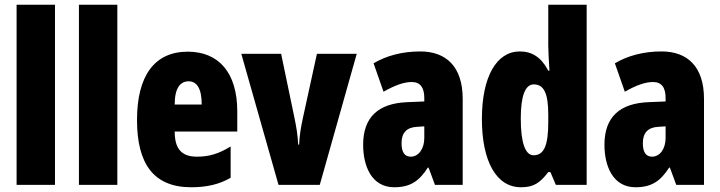

<svg xmlns="http://www.w3.org/2000/svg" viewBox="-20 -780 3039 810"><path d="M212 0V-760H50V0Z M475 0V-760H313V0Z M772 -562C631 -562 558 -459 558 -274C558 -90 627 10 787 10C851 10 905 -2 953 -30V-162C902 -131 862 -119 811 -119C747 -119 717 -151 717 -225H981V-310C981 -472 904 -562 772 -562ZM776 -437C809 -437 831 -409 831 -339H717C717 -411 742 -437 776 -437Z M1155 0H1329L1485 -553H1317L1258 -283C1249 -242 1243 -204 1242 -170H1238C1236 -211 1230 -246 1222 -284L1166 -553H998Z M1753 -563C1677 -563 1610 -545 1556 -513L1598 -393C1647 -421 1685 -434 1717 -434C1753 -434 1770 -411 1770 -366V-352L1698 -349C1577 -344 1512 -287 1512 -169C1512 -79 1548 10 1643 10C1712 10 1749 -17 1785 -73H1788L1815 0H1932V-363C1932 -498 1863 -563 1753 -563ZM1740 -245 1770 -247V-198C1770 -151 1745 -119 1713 -119C1687 -119 1674 -138 1674 -176C1674 -220 1696 -243 1740 -245Z M2178 10C2231 10 2258 -8 2293 -54H2302L2325 0H2455V-760H2293V-588C2293 -567 2295 -532 2298 -482H2293C2263 -539 2224 -563 2173 -563C2074 -563 2013 -455 2013 -278C2013 -101 2073 10 2178 10ZM2231 -125C2197 -125 2177 -175 2177 -280C2177 -376 2196 -424 2232 -424C2275 -424 2293 -385 2293 -297V-265C2293 -166 2275 -125 2231 -125Z M2771 -563C2695 -563 2628 -545 2574 -513L2616 -393C2665 -421 2703 -434 2735 -434C2771 -434 2788 -411 2788 -366V-352L2716 -349C2595 -344 2530 -287 2530 -169C2530 -79 2566 10 2661 10C2730 10 2767 -17 2803 -73H2806L2833 0H2950V-363C2950 -498 2881 -563 2771 -563ZM2758 -245 2788 -247V-198C2788 -151 2763 -119 2731 -119C2705 -119 2692 -138 2692 -176C2692 -220 2714 -243 2758 -245Z"/></svg>

Font: Noto Sans Telugu ExtraCondensed Black
Style: Regular
Weight: 900
Width: 2
Designer: Jelle Bosma - Monotype Design Team
Foundry: Monotype Imaging Inc.
Version: Version 2.005